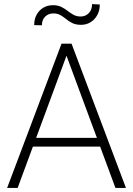

<svg xmlns="http://www.w3.org/2000/svg" viewBox="-20 -926 656 946"><path d="M66.9 0H15.1L283.2 -710.9H320.3L316.4 -675.3ZM298.8 -675.3 295.4 -710.9H332.5L600.6 0H548.8ZM494.6 -203.6H124V-246.6H494.6ZM186.5 -801.3 148.4 -802.2Q148.4 -832 160.6 -854Q172.9 -876 193.8 -888.2Q214.8 -900.4 240.7 -900.4Q264.6 -900.4 281.7 -892.1Q298.8 -883.8 313 -872.6Q327.1 -861.3 342.3 -853Q357.4 -844.7 377.9 -844.7Q400.9 -844.7 417.2 -861.1Q433.6 -877.4 433.6 -905.8L471.7 -903.8Q471.7 -874 459.2 -851.6Q446.8 -829.1 426 -816.4Q405.3 -803.7 379.4 -803.7Q353.5 -803.7 336.4 -812.3Q319.3 -820.8 306.2 -831.8Q293 -842.8 278.1 -851.3Q263.2 -859.9 242.2 -859.9Q219.2 -859.9 202.9 -844.5Q186.5 -829.1 186.5 -801.3Z"/></svg>

Font: Heebo ExtraLight
Style: Regular
Weight: 250
Designer: Oded Ezer
Foundry: Ezer Type House
Version: Version 3.100